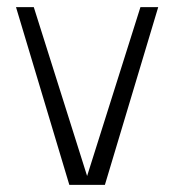

<svg xmlns="http://www.w3.org/2000/svg" viewBox="-20 -520 490 540"><path d="M275 0 425 -500H375L225 -25L75 -500H25L175 0Z"/></svg>

Font: LS-VG5000 Light
Style: Regular
Weight: 400
Designer: Justin Bihan, 2021
Foundry: Justin Bihan, 2021
Version: Version 1.000;Glyphs 3.1.2 (3151)